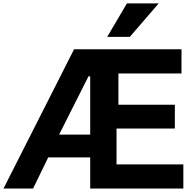

<svg xmlns="http://www.w3.org/2000/svg" viewBox="-25 -1083 1099 1103"><path d="M314.5 -309.6H493.2V-644.5H483.4ZM-4.9 0 400.4 -799.8H1017.6V-661.1H655.3V-481.4H979.5V-344.7H644.5V-138.7H1028.3V0H493.2V-178.7H252L165 0ZM590.8 -871.1 704.1 -1063.5H886.7L720.7 -871.1Z"/></svg>

Font: Gothic A1 Black
Style: Regular
Weight: 900
Version: Version 2.50